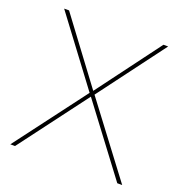

<svg xmlns="http://www.w3.org/2000/svg" viewBox="-127 -811 874 921"><g transform="rotate(20 310.5 -350.0)"><path d="M25 0 304 -370V-354L45 -700H70L314 -373H308L552 -700H576L320 -358V-366L596 0H571L307 -351H313L49 0Z"/></g></svg>

Font: Montserrat Thin Thin
Style: Regular
Weight: 250
Version: Version 9.000